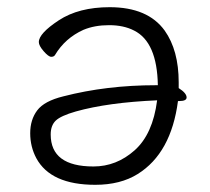

<svg xmlns="http://www.w3.org/2000/svg" viewBox="-20 -501 583 534"><path d="M245 13Q121 13 81 -61Q64 -93 64 -130.5Q64 -168 83.5 -194Q103 -220 156 -233Q276 -264 414 -264H419Q417 -384 353 -416Q324 -431 283.5 -431Q243 -431 212 -418Q161 -395 133 -348Q130 -343 122.5 -343Q115 -343 101.5 -358.5Q88 -374 88 -384Q88 -408 143.5 -444.5Q199 -481 285 -481Q391 -481 438 -416Q477 -361 477 -272V-256Q499 -242 499 -230Q499 -220 479 -220H475Q456 -75 363 -17Q315 13 245 13ZM240 -38Q304 -38 354.5 -83Q405 -128 417 -222Q280 -216 191 -191Q149 -179 135 -165.5Q121 -152 121 -127Q121 -38 240 -38Z"/></svg>

Font: LXGW WenKai TC Light
Style: Regular
Weight: 300
Designer: LXGW / Fontworks Inc.
Foundry: LXGW / Fontworks Inc.
Version: Version 1.330